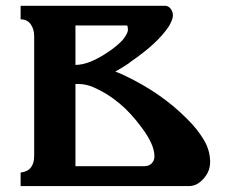

<svg xmlns="http://www.w3.org/2000/svg" viewBox="-20 -630 770 650"><path d="M370.1 -387.7Q377 -385.7 398.4 -376Q525.4 -316.4 612.3 -228.5Q647.5 -194.3 669.4 -157.7Q691.4 -121.1 691.4 -81.5Q691.4 -42 657.2 -13.7Q640.6 0 619.1 0H49.8V-45.9Q95.7 -50.8 95.7 -102.5V-507.8Q95.7 -531.2 84 -547.9Q72.3 -564.5 49.8 -564.5V-610.4H539.1Q549.8 -610.4 557.6 -600.6Q565.4 -590.8 565.4 -577.6Q565.4 -564.5 551.8 -541Q513.7 -483.4 423.8 -421.9Q416 -415 401.4 -406.2Q386.7 -397.5 384.8 -396Q382.8 -394.5 377.4 -391.6Q372.1 -388.7 370.1 -387.7ZM468.8 -67.4Q484.4 -67.4 493.7 -77.1Q502.9 -86.9 502.9 -100.6Q502.9 -141.6 458 -200.2Q389.6 -293.9 297.9 -334Q271.5 -345.7 245.1 -345.7H235.4V-67.4ZM235.4 -410.2Q283.2 -410.2 350.6 -457Q377.9 -475.6 396.5 -496.1Q413.1 -517.6 413.1 -528.8Q413.1 -540 410.2 -543.9H235.4Z"/></svg>

Font: Menaion Unicode
Style: Regular
Weight: 400
Designer: Aleksandr Andreev
Foundry: Ponomar Technologies, Inc.
Version: 2.0